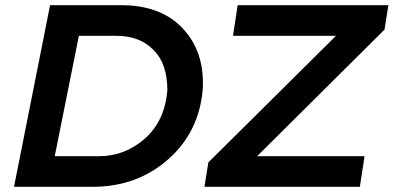

<svg xmlns="http://www.w3.org/2000/svg" viewBox="-20 -720 1517 740"><path d="M1367 0H768L783 -94L1275 -582H878L896 -700H1477L1462 -606L971 -118H1385ZM337 0H34L173 -700H447Q596 -700 679 -616Q762 -532 762 -401V-383Q750 -214 629.5 -107Q509 0 337 0ZM362 -118Q461 -118 538 -185.5Q615 -253 625 -372Q625 -474 573 -526Q520 -582 428 -582H284L191 -118Z"/></svg>

Font: Argentum Sans Medium
Style: Italic
Weight: 500
Italic angle: -11°
Designer: Julieta Ulanovsky (font), Cristiano Sobral (main changes and remaster)
Foundry: Julieta Ulanovsky (font), Cristiano Sobral (main changes and remaster)
Version: Version 2.007;June 15, 2022;FontCreator 14.0.0.2814 64-bit; 